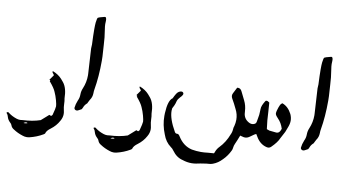

<svg xmlns="http://www.w3.org/2000/svg" viewBox="-131 -990 2700 1494"><g transform="rotate(10 1219.0 -242.5)"><path d="M147.9 270.5Q131.8 270.5 115.7 264.6Q75.7 252 42.5 230Q22.9 219.2 16.6 200.2Q13.2 189.5 3.9 182.1Q-16.6 163.1 -22.5 140.1Q-25.4 125 -36.6 113.3Q-37.6 112.8 -37.6 109.9Q-37.6 107.9 -36.1 106.9Q-31.2 104.5 -26.4 104.5Q-22 104.5 -17.1 109.9Q8.8 129.9 46.4 142.6Q61 147.5 76.2 147.5Q85.4 147.5 94.7 145.5Q172.9 142.1 234.4 121.1Q242.7 115.2 270 89.8L293 69.3L307.6 75.2Q314.9 70.3 317.9 64.9Q333 9.8 333 -5.4Q333 -18.1 324 -52Q314.9 -85.9 301.3 -115.2Q290.5 -142.6 250.5 -189.5Q253.9 -191.4 253.9 -193.4Q253.9 -196.3 246.1 -200.2Q259.8 -220.2 273.9 -239.3Q272.9 -246.1 266.1 -252.4Q259.3 -258.8 259.3 -265.1Q259.3 -268.1 260.7 -271L262.7 -270Q305.7 -253.4 333.5 -223.1L352.5 -200.7Q386.2 -159.7 387.2 -78.1Q391.6 -57.1 391.8 -33.4Q392.1 -9.8 398.4 16.6Q401.9 30.3 401.9 43.5Q401.9 72.3 385.7 99.6Q363.3 141.6 322.3 172.4Q291.5 194.3 286.1 216.8Q285.2 220.2 275.4 226.1Q227.5 254.4 170.4 268.1Q159.2 270.5 147.9 270.5ZM115.2 167Q127.9 167 137.7 161.6Q130.9 157.7 125 157.7Q117.7 157.7 105.5 166.5Z M495.6 -1Q488.8 -1 482.4 -5.6Q476.1 -10.3 476.1 -19.5Q479 -47.9 491.7 -78.6Q503.4 -102.1 503.4 -128.7Q503.4 -155.3 514.6 -180.7Q535.6 -230.5 535.6 -284.7L535.2 -298.3Q529.3 -388.2 524.4 -478.5L523.4 -496.6Q523.4 -506.3 524.9 -527.3Q521.5 -600.6 521.5 -646Q521.5 -681.2 523.4 -700.2L527.8 -726.6Q529.3 -736.3 533.7 -740.5Q538.1 -744.6 583.5 -755.9L592.3 -756.3Q598.6 -747.6 599.1 -740Q599.6 -732.4 599.6 -727.5L598.6 -701.2Q598.6 -686 603.5 -655.8Q613.3 -598.1 615.7 -539.6Q616.7 -512.7 619.1 -485.8Q622.1 -450.7 622.1 -416Q622.1 -289.6 604 -186Q601.6 -172.9 601.6 -156.2Q601.1 -125 583 -100.1Q578.1 -92.8 571.3 -77.6Q569.3 -69.8 565.9 -68.4Q548.3 -53.2 541 -32.2L534.2 -18.6L529.3 -15.6Q509.8 -6.3 507.3 -3.9Q501.5 -1 495.6 -1Z M835.4 270.5Q819.3 270.5 803.2 264.6Q763.2 252 730 230Q710.4 219.2 704.1 200.2Q700.7 189.5 691.4 182.1Q670.9 163.1 665 140.1Q662.1 125 650.9 113.3Q649.9 112.8 649.9 109.9Q649.9 107.9 651.4 106.9Q656.2 104.5 661.1 104.5Q665.5 104.5 670.4 109.9Q696.3 129.9 733.9 142.6Q748.5 147.5 763.7 147.5Q772.9 147.5 782.2 145.5Q860.4 142.1 921.9 121.1Q930.2 115.2 957.5 89.8L980.5 69.3L995.1 75.2Q1002.4 70.3 1005.4 64.9Q1020.5 9.8 1020.5 -5.4Q1020.5 -18.1 1011.5 -52Q1002.4 -85.9 988.8 -115.2Q978 -142.6 938 -189.5Q941.4 -191.4 941.4 -193.4Q941.4 -196.3 933.6 -200.2Q947.3 -220.2 961.4 -239.3Q960.4 -246.1 953.6 -252.4Q946.8 -258.8 946.8 -265.1Q946.8 -268.1 948.2 -271L950.2 -270Q993.2 -253.4 1021 -223.1L1040 -200.7Q1073.7 -159.7 1074.7 -78.1Q1079.1 -57.1 1079.3 -33.4Q1079.6 -9.8 1085.9 16.6Q1089.4 30.3 1089.4 43.5Q1089.4 72.3 1073.2 99.6Q1050.8 141.6 1009.8 172.4Q979 194.3 973.6 216.8Q972.7 220.2 962.9 226.1Q915 254.4 857.9 268.1Q846.7 270.5 835.4 270.5ZM802.7 167Q815.4 167 825.2 161.6Q818.4 157.7 812.5 157.7Q805.2 157.7 793 166.5Z M1447.3 247.6Q1411.6 247.6 1376.5 235.8Q1325.7 224.1 1291 175.3Q1281.2 160.6 1267.6 151.9Q1223.6 120.1 1204.1 63Q1175.8 -5.9 1175.8 -77.6L1176.3 -100.1Q1181.2 -202.6 1215.8 -224.6Q1224.6 -244.6 1235.8 -262.7Q1252.4 -288.1 1276.4 -288.1Q1279.3 -288.1 1282.5 -286.6Q1285.6 -285.2 1288.6 -281.5Q1291.5 -277.8 1291.5 -272.9Q1291.5 -267.1 1288.1 -261.7Q1276.9 -245.1 1272.9 -243.2L1270 -239.7Q1253.9 -222.2 1251.2 -211.7Q1248.5 -201.2 1244.4 -187.5Q1240.2 -173.8 1225.6 -147Q1224.1 -137.2 1224.1 -127Q1224.1 -63.5 1278.3 30.8Q1284.2 41.5 1294.4 41.5H1299.3Q1305.7 41.5 1310.8 46.1Q1315.9 50.8 1320.8 59.1Q1363.3 127 1432.1 142.6Q1467.8 148.9 1503.9 148.9Q1531.7 148.9 1559.6 145L1606.4 141.6Q1607.4 139.2 1608.9 137.2Q1611.3 131.8 1613.3 126Q1622.6 102.5 1639.6 85.4Q1684.6 39.1 1709.5 -26.9Q1719.2 -45.9 1720.7 -73.2Q1721.2 -84.5 1725.6 -94.7Q1732.4 -120.6 1732.4 -145.5Q1732.4 -188.5 1711.9 -227.5Q1693.8 -266.6 1672.4 -303.2Q1666 -314.5 1666 -325.2Q1666 -335.4 1671.4 -345.2L1695.8 -392.6L1702.6 -393.1Q1723.6 -393.1 1734.4 -369.1L1766.1 -304.7Q1784.7 -267.6 1787.1 -223.6Q1787.1 -173.8 1820.3 -149.4Q1840.8 -134.3 1857.4 -134.3Q1865.2 -134.3 1872.8 -137Q1880.4 -139.6 1885.3 -144.3Q1890.1 -148.9 1891.8 -158.7Q1893.6 -168.5 1895.5 -179.2Q1903.3 -213.9 1903.3 -250V-256.8Q1903.3 -275.4 1910.4 -291.7Q1917.5 -308.1 1927.2 -323.7Q1928.7 -325.7 1930.4 -328.4Q1932.1 -331.1 1935.5 -331.8Q1939 -332.5 1941.4 -332.5Q1946.3 -332.5 1955.6 -326.2Q1958.5 -323.7 1961.9 -321.8Q1964.8 -286.1 1966.8 -251.5Q1969.2 -183.6 1979 -115.2L1985.4 -112.8Q1992.7 -109.4 2000.5 -107.4Q2012.2 -106 2024.4 -105Q2038.6 -104 2052.2 -102.1L2058.6 -101.6Q2080.6 -101.6 2090.8 -132.8L2092.8 -137.7Q2079.6 -182.6 2048.3 -213.9Q2035.6 -227.5 2031.2 -235.1Q2026.9 -242.7 2026.9 -251Q2026.9 -262.7 2037.6 -293.9L2039.1 -298.3Q2042.5 -308.6 2047.4 -318.1Q2052.2 -327.6 2063 -334.5Q2110.8 -317.4 2138.7 -262.7Q2150.4 -236.8 2150.4 -210.9Q2150.4 -185.5 2137.2 -153.8Q2126 -118.2 2106.9 -86.9Q2100.1 -76.2 2094.7 -64Q2080.6 -29.3 2036.1 14.2Q2025.4 24.4 2011.7 24.4Q2006.3 24.4 2001 22.9Q1946.3 9.8 1914.6 -47.4L1904.3 -64Q1898.9 -62 1890.1 -56.6L1858.4 -34.2Q1840.8 -21.5 1822.3 -21.5Q1812.5 -21.5 1802.2 -24.9Q1796.9 -26.9 1790.5 -27.8L1783.7 -29.8L1767.6 10.3Q1761.7 25.9 1754.6 40.5Q1747.6 55.2 1745.6 72.3Q1744.6 85.4 1738.8 96.7Q1717.3 141.1 1685.1 172.9Q1684.1 174.3 1682.6 175.3Q1652.8 207.5 1613.8 222.2L1608.4 224.1Q1595.7 228.5 1582 229Q1562 230 1541.5 233.9Q1521 236.3 1482.4 244.6Q1464.8 247.6 1447.3 247.6Z M2284.7 -1Q2277.8 -1 2271.5 -5.6Q2265.1 -10.3 2265.1 -19.5Q2268.1 -47.9 2280.8 -78.6Q2292.5 -102.1 2292.5 -128.7Q2292.5 -155.3 2303.7 -180.7Q2324.7 -230.5 2324.7 -284.7L2324.2 -298.3Q2318.4 -388.2 2313.5 -478.5L2312.5 -496.6Q2312.5 -506.3 2314 -527.3Q2310.5 -600.6 2310.5 -646Q2310.5 -681.2 2312.5 -700.2L2316.9 -726.6Q2318.4 -736.3 2322.8 -740.5Q2327.1 -744.6 2372.6 -755.9L2381.3 -756.3Q2387.7 -747.6 2388.2 -740Q2388.7 -732.4 2388.7 -727.5L2387.7 -701.2Q2387.7 -686 2392.6 -655.8Q2402.3 -598.1 2404.8 -539.6Q2405.8 -512.7 2408.2 -485.8Q2411.1 -450.7 2411.1 -416Q2411.1 -289.6 2393.1 -186Q2390.6 -172.9 2390.6 -156.2Q2390.1 -125 2372.1 -100.1Q2367.2 -92.8 2360.4 -77.6Q2358.4 -69.8 2355 -68.4Q2337.4 -53.2 2330.1 -32.2L2323.2 -18.6L2318.4 -15.6Q2298.8 -6.3 2296.4 -3.9Q2290.5 -1 2284.7 -1Z"/></g></svg>

Font: Kurland
Style: Regular
Weight: 400
Designer: GGBot
Version: 0.22